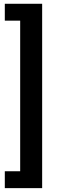

<svg xmlns="http://www.w3.org/2000/svg" viewBox="-20 -839 312 1018"><path d="M203.5 158.5H5.5V69H87V-729.5H5.5V-819H203.5Z"/></svg>

Font: Roberto Sans Medium
Style: Regular
Weight: 500
Designer: Google (font) & Cristiano Sobral (main changes)
Version: Version 1.000;October 12, 2021;FontCreator 14.0.0.2814 64-bi